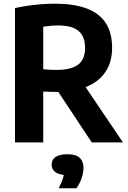

<svg xmlns="http://www.w3.org/2000/svg" viewBox="-20 -769 691 1037"><path d="M61 0V-725.5Q93 -732.5 128.2 -737.8Q163.5 -743 201 -746Q238.5 -749 278 -749Q432 -749 508.8 -690.5Q585.5 -632 585.5 -511.5Q585.5 -433 549 -379.8Q512.5 -326.5 445.2 -299.5Q378 -272.5 285 -272.5Q263.5 -272.5 247 -273.2Q230.5 -274 213.5 -274.5V0ZM475.5 0 249.5 -341H413.5L644 0ZM286 -391.5Q363.5 -391.5 401.5 -419.5Q439.5 -447.5 439.5 -511Q439.5 -552.5 423.5 -579.2Q407.5 -606 375.8 -618.8Q344 -631.5 295.5 -631.5Q271 -631.5 251.5 -629.5Q232 -627.5 213.5 -624.5V-395Q226.5 -394 237.8 -393Q249 -392 260.8 -391.8Q272.5 -391.5 286 -391.5ZM297 248Q314 215 320.5 192Q327 169 327 144.5L356.5 176.5H345Q300 176.5 279.5 161Q259 145.5 259 120Q259 94 279.8 79Q300.5 64 344.5 64Q389.5 64 410.2 83.2Q431 102.5 431 138Q431 164.5 420.2 195Q409.5 225.5 392.5 248Z"/></svg>

Font: Encode Sans SemiCondensed
Style: Bold
Weight: 700
Width: 4
Designer: Multiple Designers
Foundry: Impallari Type
Version: Version 3.002